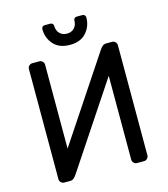

<svg xmlns="http://www.w3.org/2000/svg" viewBox="-128 -989 950 1088"><g transform="rotate(-15 347.0 -445.0)"><path d="M237 -890H269Q278 -890 283 -884.5Q288 -879 288 -871Q288 -845 304 -828Q320 -811 347 -811Q374 -811 390 -828Q406 -845 406 -871Q406 -879 411 -884.5Q416 -890 425 -890H457Q466 -890 471 -884.5Q476 -879 476 -871Q476 -820 443 -782.5Q410 -745 347 -745Q284 -745 251 -782.5Q218 -820 218 -871Q218 -879 223 -884.5Q228 -890 237 -890ZM113 0Q102 0 94 -8Q86 -16 86 -27V-673Q86 -684 94 -692Q102 -700 113 -700H154Q165 -700 173 -692Q181 -684 181 -673V-181L506 -670Q515 -684 524 -692Q533 -700 546 -700H581Q592 -700 600 -692Q608 -684 608 -673V-27Q608 -16 600 -8Q592 0 581 0H540Q529 0 521 -8Q513 -16 513 -27V-519L188 -30Q179 -16 170 -8Q161 0 148 0Z"/></g></svg>

Font: Rubik
Style: Regular
Weight: 400
Designer: Hubert & Fischer
Foundry: Hubert & Fischer
Version: Version 1.100